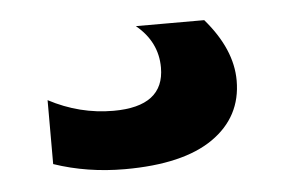

<svg xmlns="http://www.w3.org/2000/svg" viewBox="-30 -39 468 298"><g transform="rotate(-5 203.5 110.0)"><path d="M144.5 127.9Q223.6 127.9 223.6 67.4Q223.6 27.3 190.4 0H296.9Q338.9 48.8 338.9 97.7Q338.9 154.3 292 187Q245.1 219.7 154.3 219.7Q95.7 219.7 43.9 202.1V102.5Q91.8 127.9 144.5 127.9Z"/></g></svg>

Font: Mgen+ 1c bold
Style: Bold
Weight: 700
Designer: [Source Han Sans]
Ryoko NISHIZUKA  (kana & ideographs); Paul D. Hunt (Latin, Greek & Cyrillic); Wenlong ZHANG  (bopomofo
Version: Version 1.059.20150602